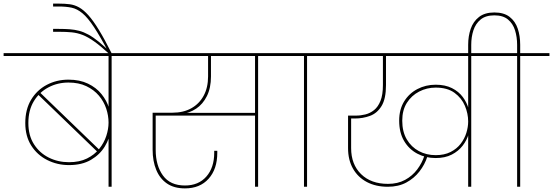

<svg xmlns="http://www.w3.org/2000/svg" viewBox="-55 -1034 3062 1063"><path d="M563 0H546V-305L558 -316Q553 -269 525.5 -223.5Q498 -178 448.5 -149Q399 -120 327 -120Q262 -120 206.5 -148Q151 -176 118 -228Q85 -280 85 -353Q85 -428 117 -481.5Q149 -535 203.5 -564Q258 -593 324 -593Q386 -593 432 -571Q478 -549 507 -513Q536 -477 549 -435Q562 -393 559 -353L546 -410V-724H-35V-740H725V-724H563ZM327 -136Q385 -136 426.5 -156.5Q468 -177 494.5 -210Q521 -243 533.5 -281.5Q546 -320 546 -355Q546 -394 533 -433Q520 -472 492.5 -504.5Q465 -537 423 -557Q381 -577 324 -577Q264 -577 213.5 -550.5Q163 -524 132.5 -474Q102 -424 102 -353Q102 -284 133 -235.5Q164 -187 215 -161.5Q266 -136 327 -136ZM502 -198 491 -187 150 -516 162 -526Z M564 -737H550Q501 -830 466 -883Q431 -936 401.5 -960.5Q372 -985 341.5 -991.5Q311 -998 271 -998H239V-1014H271Q304 -1014 331 -1010.5Q358 -1007 383 -993Q408 -979 434.5 -949.5Q461 -920 492.5 -868.5Q524 -817 564 -737ZM564 -737H548Q501 -780 466.5 -804.5Q432 -829 402.5 -840.5Q373 -852 342 -855Q311 -858 271 -858H239V-874H271Q304 -874 331 -872Q358 -870 383 -863.5Q408 -857 434.5 -842.5Q461 -828 492.5 -802.5Q524 -777 564 -737Z M969 9Q909 9 869.5 -18Q830 -45 810 -93.5Q790 -142 790 -205V-410H900Q960 -410 1004 -434.5Q1048 -459 1072.5 -504Q1097 -549 1097 -611V-732H1113V-611Q1113 -547 1090.5 -502Q1068 -457 1031 -432.5Q994 -408 950 -403L939 -409H1365V-394H798L807 -403V-204Q807 -118 847 -62.5Q887 -7 969 -7Q1044 -7 1087.5 -56.5Q1131 -106 1131 -188V-199H1148Q1148 -196 1148 -193Q1148 -190 1148 -188Q1148 -98 1100 -44.5Q1052 9 969 9ZM1374 0H1357V-731H1374ZM1536 -724H655V-740H1536Z M1645 0H1628V-724H1466V-740H1807V-724H1645Z M2554 0H2537V-724H1737V-740H2716V-724H2554ZM2092 0Q2026 0 1976.5 -26Q1927 -52 1899.5 -100Q1872 -148 1872 -214V-394Q1883 -394 1894.5 -394Q1906 -394 1916 -394Q1942 -394 1968 -400.5Q1994 -407 2016 -424.5Q2038 -442 2051.5 -475.5Q2065 -509 2065 -563V-730H2082V-563Q2082 -487 2057.5 -447Q2033 -407 1993.5 -392.5Q1954 -378 1910 -378Q1902 -378 1894 -378Q1886 -378 1878 -379L1889 -387V-214Q1889 -124 1944 -70Q1999 -16 2093 -16Q2147 -16 2187.5 -38Q2228 -60 2255 -96Q2282 -132 2295 -173L2311 -167Q2297 -123 2267.5 -85Q2238 -47 2194.5 -23.5Q2151 0 2092 0ZM2357 -159Q2301 -159 2255 -183.5Q2209 -208 2182 -254Q2155 -300 2155 -366Q2155 -428 2182.5 -472.5Q2210 -517 2256 -541Q2302 -565 2357 -565Q2410 -565 2447.5 -546Q2485 -527 2507.5 -496.5Q2530 -466 2540 -430Q2550 -394 2547 -360L2537 -362Q2537 -405 2519 -448Q2501 -491 2461.5 -520Q2422 -549 2357 -549Q2308 -549 2265.5 -527Q2223 -505 2197.5 -464.5Q2172 -424 2172 -366Q2172 -305 2197 -262.5Q2222 -220 2264 -197.5Q2306 -175 2357 -175Q2405 -175 2439.5 -192.5Q2474 -210 2495.5 -238Q2517 -266 2527 -298.5Q2537 -331 2537 -361L2547 -363Q2550 -329 2540 -293.5Q2530 -258 2506.5 -227.5Q2483 -197 2446 -178Q2409 -159 2357 -159Z M2554 -734H2537V-786Q2537 -834 2551 -874.5Q2565 -915 2597 -940Q2629 -965 2682 -965Q2735 -965 2766.5 -940.5Q2798 -916 2811.5 -875.5Q2825 -835 2825 -786V-733H2808V-786Q2808 -829 2796.5 -866Q2785 -903 2757.5 -926Q2730 -949 2682 -949Q2634 -949 2606 -926Q2578 -903 2566 -866Q2554 -829 2554 -786ZM2825 0H2808V-724H2646V-740H2987V-724H2825Z"/></svg>

Font: Poppins Devanagari Thin
Style: Regular
Weight: 100
Designer: Ninad Kale (Devanagari), Jonny Pinhorn (Latin)
Foundry: Indian Type Foundry
Version: 4.005